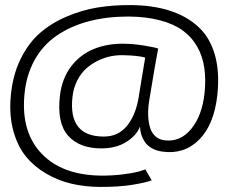

<svg xmlns="http://www.w3.org/2000/svg" viewBox="-20 -726 890 755"><path d="M371 9Q313.5 8.5 261.5 -3.5Q209.5 -15.5 162.5 -42.8Q115.5 -70 82.5 -110Q49.5 -150 32.8 -210.2Q16 -270.5 22 -344Q28.5 -426 59.2 -490.2Q90 -554.5 135.2 -594.5Q180.5 -634.5 241.2 -660.5Q302 -686.5 363.5 -696.5Q425 -706.5 493.5 -706Q580 -705.5 646.2 -684.5Q712.5 -663.5 758.8 -621.5Q805 -579.5 824.8 -511Q844.5 -442.5 834.5 -351Q821.5 -235 762.5 -176.2Q703.5 -117.5 617.5 -130Q593 -133.5 575.5 -144Q558 -154.5 548.8 -169Q539.5 -183.5 535.2 -198Q531 -212.5 530.5 -228Q516.5 -192.5 476.2 -167.5Q436 -142.5 378 -142.5Q292.5 -142.5 248 -192.2Q203.5 -242 215.5 -349Q223.5 -417 259.2 -464.2Q295 -511.5 349.2 -533.5Q403.5 -555.5 471 -554Q505.5 -553.5 547 -546.8Q588.5 -540 602 -535Q592 -485 567.5 -335Q562.5 -306.5 562.5 -280.5Q562.5 -254.5 568 -231.2Q573.5 -208 588.2 -192.8Q603 -177.5 626 -174.5Q688 -166 731.5 -218.5Q775 -271 784.5 -361Q790 -415.5 783.2 -460.5Q776.5 -505.5 755.2 -543Q734 -580.5 698.5 -606.2Q663 -632 608.8 -646.2Q554.5 -660.5 484.5 -661Q400.5 -661 329.8 -642.5Q259 -624 203.8 -586.5Q148.5 -549 115 -488Q81.5 -427 75.5 -346.5Q64.5 -204 144.2 -121.2Q224 -38.5 372.5 -35.5Q420 -35 462 -40.2Q504 -45.5 522 -50.5Q540 -55.5 551.5 -60L576.5 -17Q556 -8.5 501.8 0.5Q447.5 9.5 371 9ZM388.5 -189Q444.5 -189 478.8 -230.5Q513 -272 525 -341.5Q525.5 -345.5 535.2 -405.2Q545 -465 551 -499.5Q525.5 -507.5 463.5 -509Q440 -509.5 415.8 -504.8Q391.5 -500 366 -487.8Q340.5 -475.5 319.8 -457.2Q299 -439 284 -410Q269 -381 265 -345Q247.5 -189 388.5 -189Z"/></svg>

Font: League Mono Wide UltraLight
Style: Regular
Weight: 200
Width: 8
Designer: Tyler Finck
Foundry: The League of Moveable Type / Tyler Finck
Version: Version 2.210